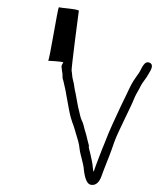

<svg xmlns="http://www.w3.org/2000/svg" viewBox="-20 -704 440 531"><path d="M113 -536C113 -536 157 -534 155 -531C153 -528 151 -525 150 -521C152 -500 153 -505 153 -492C152 -488 155 -483 156 -477C157 -471 161 -458 164 -438L171 -400C178 -364 182 -365 189 -338C194 -321 199 -307 200 -293C202 -275 211 -252 212 -234C215 -209 221 -195 231 -193C246 -190 255 -202 260 -215L267 -234C278 -262 286 -281 296 -311C303 -331 315 -353 322 -369C332 -391 344 -413 353 -436C358 -447 365 -457 369 -466C373 -475 385 -488 390 -498C395 -507 407 -523 395 -530C378 -539 371 -511 364 -502L357 -492C344 -474 340 -464 330 -443C323 -428 320 -422 314 -410C299 -377 283 -345 270 -310C265 -299 242 -239 239 -229C238 -231 237 -234 237 -238C236 -252 233 -265 230 -278L227 -290C226 -294 225 -297 226 -301C223 -311 221 -322 218 -333C212 -350 212 -360 206 -371C202 -379 199 -398 196 -408L189 -446C186 -456 185 -473 182 -482C179 -493 180 -498 178 -509C177 -513 197 -669 198 -674C199 -679 146 -682 143 -684C140 -686 117 -536 113 -536Z"/></svg>

Font: FailCity
Style: OBL
Weight: 400
Version: Version 1